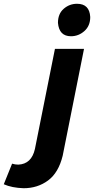

<svg xmlns="http://www.w3.org/2000/svg" viewBox="-165 -797 498 1017"><path d="M211 -605Q148 -605 142 -676Q142 -724 172.5 -750.5Q203 -777 243 -777Q309 -777 313 -707Q313 -660 282 -632.5Q251 -605 211 -605ZM-40 200Q-102 198 -145 179L-101 70Q-84 75 -68 75Q2 72 20 -8L126 -538H280L167 28Q145 118 89.5 159Q34 200 -40 200Z"/></svg>

Font: Argentum Sans SemiBold
Style: Italic
Weight: 600
Italic angle: -11°
Designer: Julieta Ulanovsky (font), Cristiano Sobral (main changes and remaster)
Foundry: Julieta Ulanovsky (font), Cristiano Sobral (main changes and remaster)
Version: Version 2.007;June 15, 2022;FontCreator 14.0.0.2814 64-bit; 